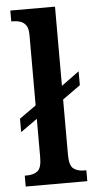

<svg xmlns="http://www.w3.org/2000/svg" viewBox="-54 -793 406 826"><g transform="rotate(-5 149.0 -380.0)"><path d="M23 0V-47H32Q61 -47 78.5 -60.5Q96 -74 96 -120V-286L24 -235V-293L96 -344V-648Q96 -677 86 -690.5Q76 -704 61 -708.5Q46 -713 32 -713H23V-760H216V-418L293 -474V-414L216 -359V-120Q216 -74 233.5 -60.5Q251 -47 279 -47H289V0Z"/></g></svg>

Font: Noto Serif Khmer Condensed SemiBold
Style: Regular
Weight: 600
Width: 3
Designer: Danh Hong and the Monotype Design Team
Foundry: Monotype Imaging Inc.
Version: Version 2.004; ttfautohint (v1.8.4.7-5d5b)